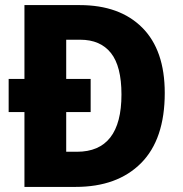

<svg xmlns="http://www.w3.org/2000/svg" viewBox="-20 -734 717 754"><path d="M293 -714Q450 -714 538.5 -625.5Q627 -537 627 -369Q627 -187 534 -93.5Q441 0 277 0H76V-294H14V-424H76V-714ZM295 -578H240V-424H336V-294H240V-138H282Q457 -138 457 -363Q457 -474 415.5 -526Q374 -578 295 -578Z"/></svg>

Font: Noto Sans Arabic SemCond ExtBd
Style: Regular
Weight: 800
Width: 4
Designer: Monotype Design Team, Nadine Chahine, Nizar Qandah and Khaled Hosny
Foundry: Monotype Imaging Inc.
Version: Version 2.012; ttfautohint (v1.8.4.7-5d5b)